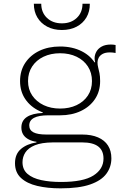

<svg xmlns="http://www.w3.org/2000/svg" viewBox="-20 -786 663 1024"><path d="M303 218.5Q233.5 218.5 178.5 205.5Q123.5 192.5 91.8 163Q60 133.5 60 84.5Q60 35.5 91.8 8.5Q123.5 -18.5 174.5 -26.5V-33.5L262 -26.5Q202 -26 166.5 -11.5Q131 3 115.5 26.8Q100 50.5 100 79Q100 118.5 126.8 141.5Q153.5 164.5 199.8 174.5Q246 184.5 305 184.5Q424 184.5 478 150.2Q532 116 532 59.5Q532 -26.5 418.5 -26.5H214Q156.5 -26.5 125.2 -47Q94 -67.5 94 -106Q94 -142.5 123.2 -162Q152.5 -181.5 208 -183.5V-194.5L300.5 -171H237Q187 -171 161.5 -157.5Q136 -144 136 -117Q136 -92 158.5 -80.2Q181 -68.5 227 -68.5H418Q468 -68.5 503 -53.2Q538 -38 556 -9.8Q574 18.5 574 58.5Q574 104.5 547.2 140.8Q520.5 177 461 197.8Q401.5 218.5 303 218.5ZM300.5 -171Q239 -171 190.8 -193.8Q142.5 -216.5 114.8 -257.5Q87 -298.5 87 -353.5Q87 -409 114.5 -450.5Q142 -492 190 -515Q238 -538 300.5 -538Q366 -538 416.2 -512.5Q466.5 -487 491.5 -441.5Q503 -423 508.5 -401Q514 -379 514 -353.5Q514 -298.5 486.5 -257.5Q459 -216.5 410.8 -193.8Q362.5 -171 300.5 -171ZM300.5 -207Q350 -207 388.5 -225.2Q427 -243.5 448.8 -276.5Q470.5 -309.5 470.5 -353.5Q470.5 -398 448.8 -431.5Q427 -465 388.5 -483.5Q350 -502 300.5 -502Q251 -502 212.2 -483.5Q173.5 -465 151.5 -431.5Q129.5 -398 129.5 -353.5Q129.5 -309.5 152 -276.5Q174.5 -243.5 213 -225.2Q251.5 -207 300.5 -207ZM514 -353.5 495 -412 475 -449.5 487.5 -454.5Q486 -459.5 485.2 -464.8Q484.5 -470 484.5 -475Q484.5 -493.5 494 -510.5Q503.5 -527.5 522.8 -538Q542 -548.5 571.5 -548.5Q578.5 -548.5 584.2 -547.8Q590 -547 596.5 -546V-503.5Q588 -505 581 -505.8Q574 -506.5 566.5 -506.5Q541.5 -506.5 527 -498.2Q512.5 -490 506.2 -477.8Q500 -465.5 500 -453Q500 -439.5 503.5 -426.5Q507 -413.5 510.5 -396.2Q514 -379 514 -353.5ZM459 -766Q459.5 -724.5 440.8 -692.8Q422 -661 388.2 -643.5Q354.5 -626 310 -626Q265.5 -626 231.8 -643.8Q198 -661.5 179.2 -693Q160.5 -724.5 160.5 -766H200Q200 -719.5 230.5 -690.5Q261 -661.5 310 -661.5Q359 -661.5 389.5 -690.5Q420 -719.5 420 -766Z"/></svg>

Font: Hepta Slab ExtraLight Light
Style: Regular
Weight: 300
Version: Version 1.100